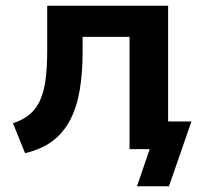

<svg xmlns="http://www.w3.org/2000/svg" viewBox="-20 -518 715 667"><path d="M456 129 500 0H436V-96H645L567 129ZM67 14 25 -90Q60 -101 83 -120.5Q106 -140 119.5 -170Q133 -200 138.5 -242.5Q144 -285 144 -343V-498H564V0H430V-390H267V-339Q267 -262 256.5 -202.5Q246 -143 222.5 -99Q199 -55 161 -27Q123 1 67 14Z"/></svg>

Font: Nunito Sans 8pt
Style: Bold
Weight: 700
Version: Version 3.101;gftools[0.9.27]